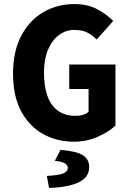

<svg xmlns="http://www.w3.org/2000/svg" viewBox="-20 -684 640 943"><path d="M343 12Q260 12 192 -25.5Q124 -63 84 -137.5Q44 -212 44 -322Q44 -431 84 -507.5Q124 -584 192.5 -624Q261 -664 345 -664Q411 -664 458 -638.5Q505 -613 536 -581L455 -490Q434 -511 409 -524Q384 -537 345 -537Q303 -537 269 -511.5Q235 -486 215.5 -439Q196 -392 196 -327Q196 -260 213 -212.5Q230 -165 265 -140Q300 -115 351 -115Q370 -115 387.5 -120Q405 -125 415 -135V-247H320V-367H547V-67Q514 -36 459.5 -12Q405 12 343 12ZM221 239 210 180Q269 177 291 167.5Q313 158 313 141Q313 127 298 118Q283 109 249 106L277 52Q358 59 388 79Q418 99 418 136Q418 187 366.5 211.5Q315 236 221 239Z"/></svg>

Font: Source Code Pro ExtraLight
Style: Bold
Weight: 700
Monospace: yes
Version: Version 1.018;hotconv 1.0.116;makeotfexe 2.5.65601